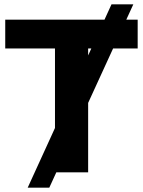

<svg xmlns="http://www.w3.org/2000/svg" viewBox="-20 -790 655 880"><path d="M232 0V-568H4V-700H611V-568H384V0ZM107 70 491 -770H591L206 70Z"/></svg>

Font: Montserrat Thin
Style: Bold
Weight: 700
Version: Version 9.000